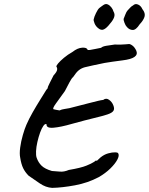

<svg xmlns="http://www.w3.org/2000/svg" viewBox="-20 -878 723 932"><path d="M233 34Q202 32 173.5 12.5Q145 -7 119 -25Q102 -42 92.5 -61.5Q83 -81 78 -113Q74 -132 78 -162Q82 -192 91 -223Q100 -254 108 -272Q120 -300 138.5 -332.5Q157 -365 175.5 -394.5Q194 -424 205 -442Q212 -449 211.5 -449.5Q211 -450 211 -450Q211 -455 221.5 -475.5Q232 -496 240 -512Q255 -528 257 -538Q259 -548 254 -554Q252 -558 262 -570Q272 -582 290.5 -597.5Q309 -613 332 -626Q356 -645 378.5 -646.5Q401 -648 405 -637Q405 -634 416.5 -635.5Q428 -637 443.5 -640.5Q459 -644 471 -646Q476 -652 494.5 -655.5Q513 -659 538 -662Q551 -661 566 -661.5Q581 -662 592 -663Q603 -664 603 -664Q610 -666 622 -657.5Q634 -649 642 -631Q649 -613 632.5 -601.5Q616 -590 575 -585Q545 -581 526.5 -578.5Q508 -576 488 -572.5Q468 -569 433 -561Q408 -556 391.5 -551.5Q375 -547 362.5 -537Q350 -527 335 -504Q328 -499 317 -478Q306 -457 295 -436Q267 -397 251 -375Q235 -353 239 -348Q239 -348 252 -345Q265 -342 269 -342Q279 -347 293.5 -349Q308 -351 317 -353Q379 -369 410.5 -377Q442 -385 456.5 -388.5Q471 -392 481 -393Q495 -404 509.5 -393.5Q524 -383 530 -367Q537 -350 530.5 -340Q524 -330 501.5 -322.5Q479 -315 437 -305Q395 -295 330 -277Q275 -261 239.5 -258Q204 -255 206 -275Q199 -279 190.5 -267Q182 -255 174.5 -234Q167 -213 161.5 -189Q156 -165 155 -144Q154 -123 158 -112Q166 -89 182 -73.5Q198 -58 232 -48Q252 -47 271 -45Q290 -43 314 -53Q373 -63 399.5 -74Q426 -85 431 -89Q439 -93 441.5 -96Q444 -99 449 -99Q446 -94 451.5 -98.5Q457 -103 467 -113Q485 -128 505 -133.5Q525 -139 539 -138.5Q553 -138 554 -133Q560 -123 549.5 -103Q539 -83 515.5 -60Q492 -37 459 -18Q406 10 344 21.5Q282 33 233 34ZM596 -747Q589 -754 584 -768Q579 -782 580 -786Q582 -791 588 -806.5Q594 -822 599 -827Q603 -832 612 -841Q621 -850 625 -851Q636 -862 650 -856Q664 -850 671 -834Q687 -814 681.5 -796.5Q676 -779 658 -760Q640 -732 624 -732.5Q608 -733 596 -747ZM457 -741Q445 -750 439 -764.5Q433 -779 435 -785Q437 -796 446 -814.5Q455 -833 462 -839Q465 -841 470.5 -845.5Q476 -850 481 -853Q492 -861 502 -857Q512 -853 520 -843Q528 -833 531 -822Q539 -809 534 -794.5Q529 -780 514 -763Q498 -742 484.5 -735.5Q471 -729 457 -741Z"/></svg>

Font: Caveat SemiBold
Style: Regular
Weight: 600
Designer: Pablo Impallari
Foundry: Pablo Impallari
Version: Version 2.000